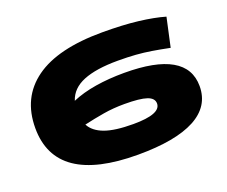

<svg xmlns="http://www.w3.org/2000/svg" viewBox="-117 -893 1282 1086"><g transform="rotate(-20 524.0 -350.0)"><path d="M543 10Q47 10 47 -330Q47 -513 183.5 -611.5Q320 -710 588 -710Q712 -710 803.5 -699Q895 -688 960 -669L922 -495Q863 -507 816.5 -514.5Q770 -522 723 -525.5Q676 -529 615 -529Q485 -529 408.5 -498Q332 -467 310 -399Q373 -426 453 -439Q533 -452 626 -452Q1002 -452 1002 -236Q1002 -114 885.5 -52Q769 10 543 10ZM567 -286Q500 -286 440.5 -276Q381 -266 320 -252Q344 -207 405 -184.5Q466 -162 577 -162Q742 -162 742 -226Q742 -258 701 -272Q660 -286 567 -286Z"/></g></svg>

Font: Georama Extra Expanded ExtraBold
Style: Regular
Weight: 800
Width: 8
Designer: Jean-Baptiste Levee
Foundry: Production Type
Version: Version 1.000